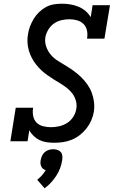

<svg xmlns="http://www.w3.org/2000/svg" viewBox="-20 -763 640 1037"><path d="M273 8Q273 8 273 8Q273 8 273 8Q252 8 231.5 5Q211 2 193.5 -6.5Q176 -15 162 -28.5Q148 -42 138 -59L129 0H36L65 -181H159Q155 -159 159 -137.5Q163 -116 177 -101.5Q191 -87 212 -81.5Q233 -76 255 -76Q277 -76 299.5 -81Q322 -86 342 -98.5Q362 -111 375 -131Q388 -151 392 -174Q396 -197 390 -218.5Q384 -240 371.5 -257Q359 -274 342.5 -287Q326 -300 308 -311Q290 -322 272 -333Q254 -344 236.5 -356.5Q219 -369 203.5 -383.5Q188 -398 175 -414.5Q162 -431 152 -450Q142 -469 136 -489.5Q130 -510 128.5 -532.5Q127 -555 131 -577Q134 -599 142 -620Q150 -641 162 -661Q174 -681 191 -697.5Q208 -714 228.5 -725Q249 -736 271 -739.5Q293 -743 315 -743Q338 -743 361 -739Q384 -735 404.5 -726.5Q425 -718 442 -703.5Q459 -689 470 -670L480 -735H574L544 -554H450Q454 -576 450 -597Q446 -618 432 -632.5Q418 -647 397.5 -653Q377 -659 355 -659Q334 -659 312 -654Q290 -649 271.5 -636Q253 -623 241 -603Q229 -583 225 -562Q221 -535 230 -510Q239 -485 255.5 -466Q272 -447 294 -433.5Q316 -420 337.5 -407Q359 -394 379.5 -379Q400 -364 418 -346.5Q436 -329 451 -308Q466 -287 475 -263.5Q484 -240 487.5 -213.5Q491 -187 487 -160Q483 -136 473 -113Q463 -90 447.5 -70Q432 -50 411.5 -34Q391 -18 368 -8.5Q345 1 321 4.5Q297 8 273 8ZM221 254 181 208Q195 197 206.5 184Q218 171 227 156Q219 154 212.5 148.5Q206 143 202.5 135Q199 127 198.5 118.5Q198 110 200 101Q202 89 207.5 77.5Q213 66 222.5 58Q232 50 244 46.5Q256 43 268 43Q279 43 290 46.5Q301 50 308 58Q315 66 316.5 77.5Q318 89 316 101Q313 123 305 144.5Q297 166 284.5 185.5Q272 205 256 222.5Q240 240 221 254Z"/></svg>

Font: Iosevka Curly Slab MdExObl
Style: Regular
Weight: 500
Width: 7
Italic angle: -9°
Monospace: yes
Designer: Belleve Invis
Foundry: Belleve Invis
Version: Version 11.1.0; ttfautohint (v1.8.3)